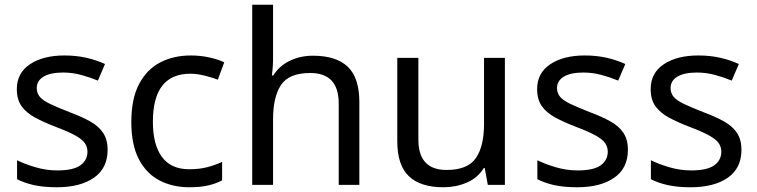

<svg xmlns="http://www.w3.org/2000/svg" viewBox="-20 -780 3193 810"><path d="M434 -148Q434 -70 376 -30Q318 10 220 10Q164 10 123.5 1Q83 -8 52 -24V-104Q84 -88 129.5 -74.5Q175 -61 222 -61Q289 -61 319 -82.5Q349 -104 349 -140Q349 -160 338 -176Q327 -192 298.5 -208Q270 -224 217 -244Q165 -264 128 -284Q91 -304 71 -332Q51 -360 51 -404Q51 -472 106.5 -509Q162 -546 252 -546Q301 -546 343.5 -536.5Q386 -527 423 -510L393 -440Q359 -454 322 -464Q285 -474 246 -474Q192 -474 163.5 -456.5Q135 -439 135 -409Q135 -387 148 -371.5Q161 -356 191.5 -341.5Q222 -327 273 -307Q324 -288 360 -268Q396 -248 415 -219.5Q434 -191 434 -148Z M779 10Q708 10 652.5 -19Q597 -48 565.5 -109Q534 -170 534 -265Q534 -364 567 -426Q600 -488 656.5 -517Q713 -546 785 -546Q826 -546 864 -537.5Q902 -529 926 -517L899 -444Q875 -453 843 -461Q811 -469 783 -469Q625 -469 625 -266Q625 -169 663.5 -117.5Q702 -66 778 -66Q822 -66 855.5 -75Q889 -84 917 -97V-19Q890 -5 857.5 2.5Q825 10 779 10Z M1132 -537Q1132 -497 1127 -462H1133Q1159 -503 1203.5 -524Q1248 -545 1300 -545Q1398 -545 1447 -498.5Q1496 -452 1496 -349V0H1409V-343Q1409 -472 1289 -472Q1199 -472 1165.5 -421.5Q1132 -371 1132 -277V0H1044V-760H1132Z M2110 -536V0H2038L2025 -71H2021Q1995 -29 1949 -9.5Q1903 10 1851 10Q1754 10 1705 -36.5Q1656 -83 1656 -185V-536H1745V-191Q1745 -63 1864 -63Q1953 -63 1987.5 -113Q2022 -163 2022 -257V-536Z M2629 -148Q2629 -70 2571 -30Q2513 10 2415 10Q2359 10 2318.5 1Q2278 -8 2247 -24V-104Q2279 -88 2324.5 -74.5Q2370 -61 2417 -61Q2484 -61 2514 -82.5Q2544 -104 2544 -140Q2544 -160 2533 -176Q2522 -192 2493.5 -208Q2465 -224 2412 -244Q2360 -264 2323 -284Q2286 -304 2266 -332Q2246 -360 2246 -404Q2246 -472 2301.5 -509Q2357 -546 2447 -546Q2496 -546 2538.5 -536.5Q2581 -527 2618 -510L2588 -440Q2554 -454 2517 -464Q2480 -474 2441 -474Q2387 -474 2358.5 -456.5Q2330 -439 2330 -409Q2330 -387 2343 -371.5Q2356 -356 2386.5 -341.5Q2417 -327 2468 -307Q2519 -288 2555 -268Q2591 -248 2610 -219.5Q2629 -191 2629 -148Z M3108 -148Q3108 -70 3050 -30Q2992 10 2894 10Q2838 10 2797.5 1Q2757 -8 2726 -24V-104Q2758 -88 2803.5 -74.5Q2849 -61 2896 -61Q2963 -61 2993 -82.5Q3023 -104 3023 -140Q3023 -160 3012 -176Q3001 -192 2972.5 -208Q2944 -224 2891 -244Q2839 -264 2802 -284Q2765 -304 2745 -332Q2725 -360 2725 -404Q2725 -472 2780.5 -509Q2836 -546 2926 -546Q2975 -546 3017.5 -536.5Q3060 -527 3097 -510L3067 -440Q3033 -454 2996 -464Q2959 -474 2920 -474Q2866 -474 2837.5 -456.5Q2809 -439 2809 -409Q2809 -387 2822 -371.5Q2835 -356 2865.5 -341.5Q2896 -327 2947 -307Q2998 -288 3034 -268Q3070 -248 3089 -219.5Q3108 -191 3108 -148Z"/></svg>

Font: Noto Sans Tifinagh Azawagh
Style: Regular
Weight: 400
Designer: JamraPatel
Foundry: JamraPatel LLC
Version: Version 2.006; ttfautohint (v1.8.4.7-5d5b)